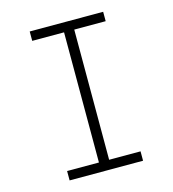

<svg xmlns="http://www.w3.org/2000/svg" viewBox="-109 -820 817 909"><g transform="rotate(-15 300.0 -365.0)"><path d="M120 0V-46H276V-684H120V-730H480V-684H326V-46H480V0Z"/></g></svg>

Font: NKDuy Mono Thin
Style: Regular
Weight: 100
Monospace: yes
Designer: NKDuy
Foundry: NKDuy
Version: Version 2.251; ttfautohint (v1.8.4.7-5d5b)